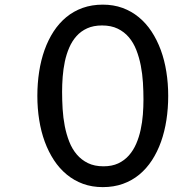

<svg xmlns="http://www.w3.org/2000/svg" viewBox="-20 -778 727 807"><path d="M412 8.5Q367 8.5 329.2 -5.2Q291.5 -19 260.8 -44.2Q230 -69.5 207 -104.5Q184 -139.5 168.2 -182.2Q152.5 -225 144.8 -273.8Q137 -322.5 137 -375Q137 -427.5 144.5 -476.2Q152 -525 167.2 -567.8Q182.5 -610.5 205.2 -645.5Q228 -680.5 258.5 -705.8Q289 -731 327.5 -744.8Q366 -758.5 412 -758.5Q457 -758.5 494.8 -744.8Q532.5 -731 563.2 -705.8Q594 -680.5 617 -645.5Q640 -610.5 655.8 -567.8Q671.5 -525 679.2 -476.2Q687 -427.5 687 -375Q687 -322.5 679.5 -273.8Q672 -225 656.8 -182.2Q641.5 -139.5 618.8 -104.5Q596 -69.5 565.5 -44.2Q535 -19 496.5 -5.2Q458 8.5 412 8.5ZM583 -359.5Q583 -394.5 580.8 -431Q578.5 -467.5 571.8 -502.2Q565 -537 553 -567.8Q541 -598.5 521.8 -621.2Q502.5 -644 474.8 -657.5Q447 -671 409 -671Q373 -671 346.5 -659Q320 -647 301.5 -626.2Q283 -605.5 271 -577.8Q259 -550 252.5 -519Q246 -488 243.5 -455.5Q241 -423 241 -392.5Q241 -357 243.2 -320Q245.5 -283 252.2 -248.2Q259 -213.5 271 -182.8Q283 -152 302.5 -129Q322 -106 349.5 -92.5Q377 -79 415 -79Q450.5 -79 476.8 -91.2Q503 -103.5 521.8 -124.8Q540.5 -146 552.5 -173.8Q564.5 -201.5 571.2 -232.8Q578 -264 580.5 -296.5Q583 -329 583 -359.5Z"/></svg>

Font: B612 Mono
Style: Regular
Weight: 400
Version: Version 1.005